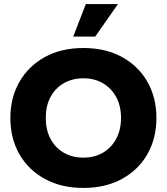

<svg xmlns="http://www.w3.org/2000/svg" viewBox="-20 -914 820 944"><path d="M390 10Q281 10 200 -34.5Q119 -79 75 -156.5Q31 -234 31 -334Q31 -434 75.5 -511.5Q120 -589 200.5 -633.5Q281 -678 390 -678Q499 -678 580 -633.5Q661 -589 705 -511.5Q749 -434 749 -334Q749 -234 705 -156.5Q661 -79 580 -34.5Q499 10 390 10ZM390 -139Q445 -139 486.5 -163.5Q528 -188 551.5 -232Q575 -276 575 -334Q575 -393 551.5 -436.5Q528 -480 486.5 -504.5Q445 -529 390 -529Q335 -529 293 -504.5Q251 -480 228 -436.5Q205 -393 205 -334Q205 -276 228 -232Q251 -188 293 -163.5Q335 -139 390 -139ZM340 -734 402 -894H560L448 -734Z"/></svg>

Font: Gantari ExtraBold
Style: Regular
Weight: 800
Version: Version 1.000